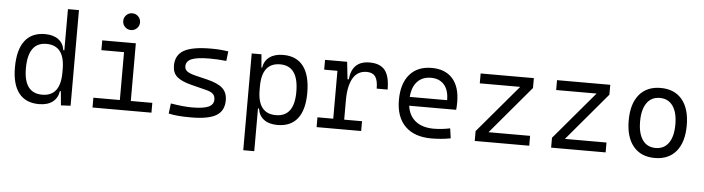

<svg xmlns="http://www.w3.org/2000/svg" viewBox="-54 -994 5381 1467"><g transform="rotate(5 2636.5 -260.0)"><path d="M257.3 9.8Q155.8 9.8 103.3 -57.1Q50.8 -124 50.8 -253.9Q50.8 -388.7 103.5 -458Q156.2 -527.3 258.3 -527.3Q321.8 -527.3 360.8 -498.5Q399.9 -469.7 407.7 -416.5H415.5V-732.4H500V1L426.3 4.9L416 -103H408.7Q401.4 -50.3 362.5 -20.3Q323.7 9.8 257.3 9.8ZM415.5 -246.1V-271.5Q415.5 -453.6 275.4 -453.6Q134.8 -453.6 134.8 -253.9Q134.8 -64 275.9 -64Q415.5 -64 415.5 -246.1Z M668 0V-75.2H871.1V-442.4H697.3V-517.6H955.1V-75.2H1120.1V0ZM908.7 -615.2Q881.8 -615.2 863 -633.8Q844.2 -652.3 844.2 -679.2Q844.2 -706.1 863 -724.9Q881.8 -743.7 908.7 -743.7Q935.5 -743.7 954.3 -724.9Q973.1 -706.1 973.1 -679.2Q973.1 -652.3 954.3 -633.8Q935.5 -615.2 908.7 -615.2Z M1424.8 9.8Q1367.2 9.8 1326.2 6.3Q1285.2 2.9 1252 -4.9L1261.7 -83Q1358.9 -66.9 1424.8 -66.9Q1511.7 -66.9 1551 -84.7Q1590.3 -102.5 1590.3 -141.6Q1590.3 -168.9 1574.2 -184.3Q1558.1 -199.7 1523.4 -208.5L1405.8 -238.3Q1329.6 -257.3 1294.7 -287.6Q1259.8 -317.9 1259.8 -373Q1259.8 -454.6 1324 -491Q1388.2 -527.3 1531.2 -527.3Q1566.9 -527.3 1597.9 -525.1Q1628.9 -522.9 1664.1 -517.6L1655.3 -443.8Q1615.2 -447.8 1585.4 -449.2Q1555.7 -450.7 1528.3 -450.7Q1432.6 -450.7 1389.9 -433.1Q1347.2 -415.5 1347.2 -376Q1347.2 -351.1 1366.7 -336.9Q1386.2 -322.8 1429.2 -312L1523.4 -289.1Q1604 -269.5 1640.9 -236.1Q1677.7 -202.6 1677.7 -143.1Q1677.7 -62.5 1617.7 -26.4Q1557.6 9.8 1424.8 9.8Z M1843.8 224.6V-517.6H1918.5L1927.2 -416.5H1932.6Q1940.9 -469.7 1980.7 -498.5Q2020.5 -527.3 2085.4 -527.3Q2187.5 -527.3 2240.2 -458Q2293 -388.7 2293 -253.9Q2293 -124 2240.7 -57.1Q2188.5 9.8 2086.4 9.8Q2020.5 9.8 1981.9 -20.3Q1943.4 -50.3 1936 -103H1928.2V224.6ZM1928.2 -246.1Q1928.2 -64 2067.9 -64Q2209 -64 2209 -253.9Q2209 -453.6 2068.4 -453.6Q1928.2 -453.6 1928.2 -271.5Z M2591.8 -222.7V-75.2H2728.5V0H2386.7V-75.2H2507.8V-442.4H2406.2V-517.6H2575.7L2590.3 -384.8H2599.6Q2613.3 -527.3 2747.6 -527.3Q2828.6 -527.3 2865.5 -481.4Q2902.3 -435.5 2902.3 -333H2818.4Q2818.4 -397 2797.9 -425.3Q2777.3 -453.6 2732.4 -453.6Q2661.6 -453.6 2626.7 -393.6Q2591.8 -333.5 2591.8 -222.7Z M3267.6 9.8Q3137.2 9.8 3066.2 -60.5Q2995.1 -130.9 2995.1 -261.7Q2995.1 -387.7 3055.2 -457.5Q3115.2 -527.3 3224.6 -527.3Q3327.6 -527.3 3384 -464.4Q3440.4 -401.4 3440.4 -283.2Q3440.4 -250.5 3437.5 -224.6H3077.1Q3087.9 -147.5 3140.1 -106.7Q3192.4 -65.9 3279.3 -65.9Q3339.8 -65.9 3404.3 -79.6L3415 -3.9Q3375 3.9 3337.4 6.8Q3299.8 9.8 3267.6 9.8ZM3075.7 -292H3362.3Q3362.3 -368.7 3326.2 -410.2Q3290 -451.7 3225.6 -451.7Q3159.7 -451.7 3120.6 -410.2Q3081.5 -368.7 3075.7 -292Z M3599.6 0V-75.7L3909.7 -441.9H3599.6V-517.6H4007.8V-441.9L3698.7 -75.7H4017.6V0Z M4185.5 0V-75.7L4495.6 -441.9H4185.5V-517.6H4593.8V-441.9L4284.7 -75.7H4603.5V0Z M4980.5 9.8Q4874.5 9.8 4816.2 -60.5Q4757.8 -130.9 4757.8 -258.8Q4757.8 -387.2 4816.2 -457.3Q4874.5 -527.3 4980.5 -527.3Q5086.4 -527.3 5144.8 -457.3Q5203.1 -387.2 5203.1 -258.8Q5203.1 -130.9 5144.8 -60.5Q5086.4 9.8 4980.5 9.8ZM4980.5 -66.9Q5045.4 -66.9 5080.6 -116.9Q5115.7 -167 5115.7 -258.8Q5115.7 -350.6 5080.6 -400.6Q5045.4 -450.7 4980.5 -450.7Q4915.5 -450.7 4880.4 -400.6Q4845.2 -350.6 4845.2 -258.8Q4845.2 -167 4880.4 -116.9Q4915.5 -66.9 4980.5 -66.9Z"/></g></svg>

Font: Cascadia Mono NF SemiLight
Style: Regular
Weight: 350
Monospace: yes
Designer: Aaron Bell
Foundry: Saja Typeworks
Version: Version 2404.023; ttfautohint (v1.8.4)